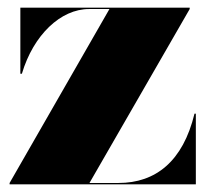

<svg xmlns="http://www.w3.org/2000/svg" viewBox="-20 -480 540 500"><path d="M212 -456.5H265L5 -3.5V0H490V-184H486.5C456.5 -60 385.5 -3.5 288.5 -3.5H213L474 -456.5V-460H33V-288H37C67 -389 138 -456.5 212 -456.5Z"/></svg>

Font: Bodoni* 48pt Fatface
Style: Regular
Weight: 900
Version: Version 2.3